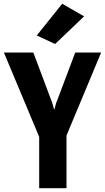

<svg xmlns="http://www.w3.org/2000/svg" viewBox="-31 -986 550 1006"><path d="M174.3 0H317.4V-275.9L499 -710.9H363.3L268.6 -460Q263.7 -449.7 260.5 -436.8Q257.3 -423.8 254.4 -413.1H252.4Q249 -423.8 245.6 -436.8Q242.2 -449.7 237.8 -460L143.6 -710.9H-10.7L174.3 -269ZM161.6 -800.3 257.8 -755.4 409.7 -900.4 294.9 -966.3Z"/></svg>

Font: Roboto Flex Super Cond Bold
Style: Regular
Weight: 700
Width: 3
Designer: Berlow after Robertson
Foundry: Google
Version: Version 3.000